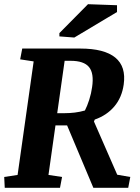

<svg xmlns="http://www.w3.org/2000/svg" viewBox="-22 -891 666 911"><path d="M262.7 0H0.5L-2 -51.3L61.5 -61L137.7 -599.6L73.7 -609.4L83.5 -660.6H359.4Q472.7 -660.6 524.9 -617.9Q577.1 -575.2 564.9 -489.7Q556.2 -428.2 520.5 -386Q484.9 -343.8 427.7 -323.7L423.8 -314.5L534.2 -62L596.2 -51.3L586.4 0H420.9L296.4 -295.9H241.2L208 -61L272.5 -51.3ZM285.6 -354Q308.1 -354 332.8 -356.9Q357.4 -359.9 380.9 -366.7Q391.6 -387.2 401.4 -417.7Q411.1 -448.2 415 -477.5Q424.8 -543 400.4 -572.8Q376 -602.5 313 -602.5H284.7L249.5 -354ZM259.8 -733.9 395.5 -871.1 533.2 -866.2V-834L330.6 -712.9L259.8 -718.3Z"/></svg>

Font: Noticia Text
Style: Bold Italic
Weight: 700
Italic angle: -8°
Designer: JM Sole
Foundry: JM Sole
Version: Version 1.003